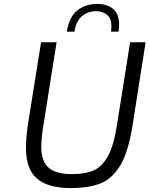

<svg xmlns="http://www.w3.org/2000/svg" viewBox="-20 -951 761 977"><path d="M112 -200Q112 -249 124 -330L189 -736H268L202 -320Q190 -248 190 -205Q190 -129 228 -97Q266 -65 346 -65Q414 -65 457 -84Q500 -103 530 -158Q560 -213 576 -320L642 -736H721L654 -310Q633 -178 592 -109.5Q551 -41 491 -17.5Q431 6 339 6Q225 6 168.5 -42Q112 -90 112 -200ZM475 -931Q525 -931 555.5 -906Q586 -881 586 -826Q586 -815 585 -806Q584 -797 583 -790H545Q547 -808 547 -817Q547 -856 525.5 -875Q504 -894 469 -894Q428 -894 397.5 -869Q367 -844 359 -790H320Q332 -865 373.5 -898Q415 -931 475 -931Z"/></svg>

Font: Exo
Style: Italic
Weight: 400
Italic angle: -9°
Designer: Natanael Gama
Foundry: Natanael Gama
Version: Version 1.500; ttfautohint (v1.6)